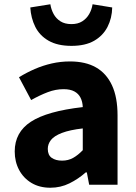

<svg xmlns="http://www.w3.org/2000/svg" viewBox="-20 -866 638 900"><path d="M216 14Q165 14 127.5 -8.5Q90 -31 69.5 -69.5Q49 -108 49 -156Q49 -246 125 -295.5Q201 -345 368 -364Q367 -389 357.5 -408Q348 -427 328.5 -437.5Q309 -448 278 -448Q241 -448 204 -434Q167 -420 126 -397L69 -504Q105 -526 143 -542.5Q181 -559 222.5 -568.5Q264 -578 308 -578Q381 -578 430 -550Q479 -522 505 -466Q531 -410 531 -325V0H398L387 -58H382Q347 -27 305.5 -6.5Q264 14 216 14ZM271 -113Q300 -113 323 -126Q346 -139 368 -162V-264Q307 -257 270.5 -243Q234 -229 219 -210Q204 -191 204 -168Q204 -139 222.5 -126Q241 -113 271 -113ZM315 -651Q250 -651 208 -675Q166 -699 145.5 -740Q125 -781 122 -831L216 -846Q220 -821 231.5 -800Q243 -779 263.5 -766Q284 -753 315 -753Q345 -753 365.5 -766Q386 -779 398 -800Q410 -821 414 -846L506 -831Q505 -781 484 -740Q463 -699 421.5 -675Q380 -651 315 -651Z"/></svg>

Font: Noto Sans KR ExtraBold
Style: Regular
Weight: 800
Designer: Ryoko NISHIZUKA  (kana, bopomofo & ideographs); Paul D. Hunt (Latin, Greek & Cyrillic); Sandoll Communications , Soo-you
Foundry: Adobe
Version: Version 2.004-H2;hotconv 1.0.118;makeotfexe 2.5.65603